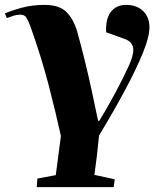

<svg xmlns="http://www.w3.org/2000/svg" viewBox="-61 -549 640 785"><path d="M167 167 188 7Q167 -89 137.5 -202.5Q108 -316 63 -442Q55 -463 47.5 -476Q40 -489 22 -489Q7 -489 -6 -484.5Q-19 -480 -33 -475L-41 -494Q-14 -506 28.5 -517.5Q71 -529 121 -529Q181 -529 210 -500.5Q239 -472 254 -422Q270 -365 286 -300Q302 -235 315.5 -171.5Q329 -108 340 -55H345Q378 -109 410 -168.5Q442 -228 468 -285Q484 -322 484 -344Q484 -378 448 -390L373 -417Q370 -471 392 -500Q414 -529 454 -529Q498 -529 524 -504Q550 -479 550 -437Q550 -399 523.5 -333.5Q497 -268 451 -182Q405 -96 344 5Q340 48 335 89Q330 130 325 166L408 184L404 216H89L92 181Z"/></svg>

Font: Literata 72pt ExtraBold
Style: Italic
Weight: 800
Italic angle: -2°
Designer: Latin by Veronika Burian and Jose Scaglione. Greek by Irene Vlachou. Cyrillic by Vera Evstafieva
Foundry: TypeTogether
Version: Version 3.002